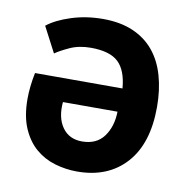

<svg xmlns="http://www.w3.org/2000/svg" viewBox="-65 -577 638 655"><g transform="rotate(10 254.0 -250.0)"><path d="M50 -457Q80 -481 131.5 -497.5Q183 -514 241 -514Q301 -514 345 -495Q389 -476 417.5 -441.5Q446 -407 460 -358Q474 -309 474 -250Q474 -123 412 -54.5Q350 14 243 14Q204 14 166.5 3Q129 -8 99.5 -33Q70 -58 52 -99.5Q34 -141 34 -201Q34 -243 44 -292H347Q342 -354 312.5 -382Q283 -410 217 -410Q176 -410 144.5 -395.5Q113 -381 96 -369ZM242 -90Q292 -90 317.5 -124.5Q343 -159 344 -211H155Q150 -157 173.5 -123.5Q197 -90 242 -90Z"/></g></svg>

Font: PT Sans
Style: Bold
Weight: 700
Version: Version 2.003W OFL; ttfautohint (v1.6)